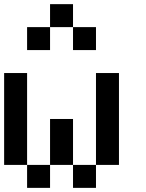

<svg xmlns="http://www.w3.org/2000/svg" viewBox="-20 -909 707 929"><path d="M111.1 -111.1H0V-555.6H111.1ZM222.2 0H111.1V-111.1H222.2ZM333.3 -111.1H222.2V-333.3H333.3ZM444.4 0H333.3V-111.1H444.4ZM555.6 -111.1H444.4V-555.6H555.6ZM444.4 -666.7H333.3V-777.8H444.4ZM333.3 -777.8H222.2V-888.9H333.3ZM222.2 -666.7H111.1V-777.8H222.2Z"/></svg>

Font: Pixeloid Mono
Style: Regular
Weight: 400
Monospace: yes
Designer: GGBotNet
Foundry: GGBotNet
Version: 0.5